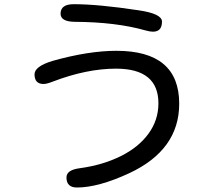

<svg xmlns="http://www.w3.org/2000/svg" viewBox="-20 -791 1040 893"><path d="M289.1 34.2Q289.1 -1 352.5 -8.8Q458 -23.4 541 -64.5Q624 -105.5 670.4 -168.9Q716.8 -232.4 716.8 -310.5Q716.8 -471.7 519.5 -471.7Q382.8 -471.7 224.6 -411.1Q197.3 -400.4 182.6 -400.4Q140.6 -400.4 140.6 -445.3Q140.6 -482.4 224.6 -507.8Q391.6 -554.7 521.5 -554.7Q813.5 -554.7 813.5 -308.6Q813.5 -93.8 581.1 14.6Q437.5 81.1 337.9 81.1Q289.1 81.1 289.1 34.2ZM323.2 -771.5Q437.5 -771.5 624 -743.2Q733.4 -727.5 733.4 -690.4Q733.4 -643.6 691.4 -643.6Q677.7 -643.6 657.2 -649.4Q519.5 -688.5 327.1 -689.5Q261.7 -690.4 261.7 -727.5Q261.7 -771.5 323.2 -771.5Z"/></svg>

Font: jf-openhuninn-2.0
Style: Regular
Weight: 400
Designer: [Kosugi Maru]
Designed by MOTOYA      

[Varela Round]
Joe Prince (Latin component); Avraham Cornfeld (Hebrew component)
Foundry: justfont CO.,LTD.
Version: 2.0